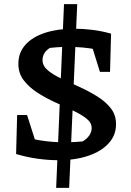

<svg xmlns="http://www.w3.org/2000/svg" viewBox="-20 -766 635 930"><path d="M315 144H252L290 -746H354ZM262 10Q215 10 163.5 3Q112 -4 58 -20L110 -100Q173 -83 240.5 -78.5Q308 -74 380 -81Q401 -93 412.5 -110Q424 -127 424 -146Q424 -172 398.5 -192Q373 -212 332.5 -231Q292 -250 247 -270.5Q202 -291 161.5 -317Q121 -343 95 -377Q69 -411 69 -457Q69 -511 103 -549Q137 -587 198 -607Q259 -627 339 -627Q381 -627 426.5 -621.5Q472 -616 518 -603L484 -519Q415 -535 349.5 -538Q284 -541 222 -534Q205 -524 195.5 -509Q186 -494 186 -475Q186 -447 211.5 -425.5Q237 -404 277.5 -385Q318 -366 363.5 -345.5Q409 -325 449.5 -300Q490 -275 516 -242.5Q542 -210 542 -164Q542 -111 506.5 -72Q471 -33 408 -11.5Q345 10 262 10ZM172 -18 58 -20 63 -209H111ZM464 -418 406 -604 518 -603 513 -418Z"/></svg>

Font: Piazzolla Thin
Style: Bold
Weight: 700
Version: Version 2.005